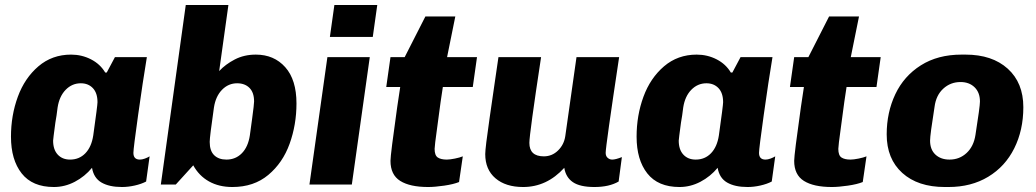

<svg xmlns="http://www.w3.org/2000/svg" viewBox="-20 -740 4156 770"><path d="M402 -449H408L441 -511H569Q553 -415 534 -279.5Q515 -144 515 -127Q515 -100 541 -100Q550 -100 561 -104Q572 -108 580 -113L566 -12Q547 -2 520.5 4Q494 10 469 10Q418 10 387 -8Q356 -26 349 -67Q320 -32 280 -11Q240 10 196 10Q110 10 67 -44.5Q24 -99 24 -192Q24 -277 51.5 -352Q79 -427 134 -474Q189 -521 265 -521Q308 -521 345 -502Q382 -483 402 -449ZM211 -309Q207 -275 202 -248Q193 -181 193 -176Q193 -140 211.5 -120Q230 -100 261 -100Q298 -100 322.5 -125.5Q347 -151 354 -197Q371 -318 371 -330Q371 -367 352.5 -386.5Q334 -406 304 -406Q269 -406 243.5 -380Q218 -354 211 -309Z M1169 -325Q1169 -240 1141.5 -163.5Q1114 -87 1056 -38.5Q998 10 912 10Q858 10 818 -12.5Q778 -35 755 -77L685 0H625L725 -720H896L859 -455Q884 -482 921.5 -501.5Q959 -521 1006 -521Q1079 -521 1124 -470.5Q1169 -420 1169 -325ZM838 -309Q821 -191 821 -171Q821 -135 839 -117.5Q857 -100 888 -100Q925 -100 950 -125.5Q975 -151 982 -197Q987 -236 991 -263Q999 -322 999 -333Q999 -369 980.5 -387.5Q962 -406 931 -406Q896 -406 870.5 -380Q845 -354 838 -309Z M1475 -592H1303L1321 -720H1493ZM1391 0H1221L1293 -511H1463Z M1806 -674 1773 -511H1893L1876 -391H1756L1747 -331Q1743 -298 1733 -226.5Q1723 -155 1723 -143Q1723 -117 1735.5 -108.5Q1748 -100 1772 -100Q1784 -100 1804 -104Q1824 -108 1836 -113L1821 -10Q1799 -1 1761.5 4.5Q1724 10 1697 10Q1624 10 1585 -14.5Q1546 -39 1546 -95Q1546 -120 1573 -311L1585 -391H1529L1546 -511H1603L1686 -674Z M2103 -167Q2103 -113 2161 -113Q2194 -113 2218 -136.5Q2242 -160 2247 -194L2292 -511H2463Q2409 -153 2409 -127Q2409 -114 2417 -107Q2425 -100 2435 -100Q2449 -100 2474 -110L2461 -12Q2423 10 2364 10Q2306 10 2277.5 -9.5Q2249 -29 2243 -67Q2173 10 2078 10Q2008 10 1967 -25Q1926 -60 1926 -122Q1926 -146 1943.5 -266.5Q1961 -387 1965 -415Q1968 -439 1979 -511H2150Q2103 -202 2103 -167Z M2911 -449H2917L2950 -511H3078Q3062 -415 3043 -279.5Q3024 -144 3024 -127Q3024 -100 3050 -100Q3059 -100 3070 -104Q3081 -108 3089 -113L3075 -12Q3056 -2 3029.5 4Q3003 10 2978 10Q2927 10 2896 -8Q2865 -26 2858 -67Q2829 -32 2789 -11Q2749 10 2705 10Q2619 10 2576 -44.5Q2533 -99 2533 -192Q2533 -277 2560.5 -352Q2588 -427 2643 -474Q2698 -521 2774 -521Q2817 -521 2854 -502Q2891 -483 2911 -449ZM2720 -309Q2716 -275 2711 -248Q2702 -181 2702 -176Q2702 -140 2720.5 -120Q2739 -100 2770 -100Q2807 -100 2831.5 -125.5Q2856 -151 2863 -197Q2880 -318 2880 -330Q2880 -367 2861.5 -386.5Q2843 -406 2813 -406Q2778 -406 2752.5 -380Q2727 -354 2720 -309Z M3425 -674 3392 -511H3512L3495 -391H3375L3366 -331Q3362 -298 3352 -226.5Q3342 -155 3342 -143Q3342 -117 3354.5 -108.5Q3367 -100 3391 -100Q3403 -100 3423 -104Q3443 -108 3455 -113L3440 -10Q3418 -1 3380.5 4.5Q3343 10 3316 10Q3243 10 3204 -14.5Q3165 -39 3165 -95Q3165 -120 3192 -311L3204 -391H3148L3165 -511H3222L3305 -674Z M4084 -310Q4084 -218 4047.5 -145Q4011 -72 3943 -31Q3875 10 3784 10H3769Q3661 10 3598.5 -46.5Q3536 -103 3536 -201Q3536 -289 3570.5 -362Q3605 -435 3673 -478Q3741 -521 3836 -521H3852Q3959 -521 4021.5 -464.5Q4084 -408 4084 -310ZM3728 -312Q3710 -199 3710 -176Q3710 -140 3731.5 -120Q3753 -100 3788 -100Q3828 -100 3856.5 -126.5Q3885 -153 3892 -199Q3910 -313 3910 -333Q3910 -369 3888.5 -390Q3867 -411 3832 -411Q3792 -411 3763 -384.5Q3734 -358 3728 -312Z"/></svg>

Font: Chivo ExtraBold Italic
Style: Regular
Weight: 800
Italic angle: -8.05°
Designer: Hector Gatti
Foundry: Omnibus-Type
Version: Version 1.007